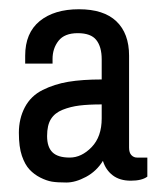

<svg xmlns="http://www.w3.org/2000/svg" viewBox="-20 -750 341 411"><path d="M295.4 -412.7V-371.9Q283.7 -363.2 260 -363.2Q236.3 -363.2 221.3 -374.7Q206.3 -386.2 200.3 -405.7Q186.8 -383.6 164.2 -371.4Q141.6 -359.3 122.1 -359.3Q102.5 -359.3 91 -361.2Q79.5 -363.2 66.2 -369.9Q53 -376.6 43.2 -387.1Q33.4 -397.5 26.9 -416.4Q20.4 -435.3 20.4 -465.7Q20.4 -496.1 33.2 -520.4Q46 -544.7 71.2 -557.3Q96.4 -569.9 126.2 -574.9Q156 -579.9 197.7 -579.9V-622.9Q197.7 -649.9 186.1 -664.4Q174.6 -679 146.4 -679Q118.2 -679 105.3 -662.7Q92.5 -646.4 92.5 -623.8V-613.8H33.9V-630.8Q33.9 -679.4 64.9 -704.8Q96 -730.2 149 -730.2Q202 -730.2 229.1 -704.4Q256.3 -678.5 256.3 -630.8V-434Q256.3 -423.1 261.3 -417.9Q266.3 -412.7 273.2 -412.7ZM197.7 -526.5Q169.4 -526.5 150.1 -524.1Q130.8 -521.7 114 -515Q97.3 -508.3 89.1 -495.2Q80.8 -482.2 80.8 -458.7Q80.8 -435.3 92.3 -424Q103.8 -412.7 129.2 -412.7Q154.6 -412.7 176.2 -435.1Q197.7 -457.4 197.7 -496.5Z"/></svg>

Font: Puralecka Narrow
Style: Regular
Weight: 400
Designer: Hector Gatti, Marcela Romero, Pablo Cosgaya and Nicolas Silva
Version: Version 1.004;PS 001.004;hotconv 1.0.70;makeotf.lib2.5.58329